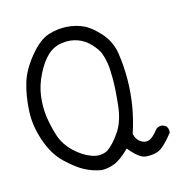

<svg xmlns="http://www.w3.org/2000/svg" viewBox="-85 -615 669 690"><g transform="rotate(-15 250.0 -270.0)"><path d="M210 -4.9Q177.7 -10.7 149.9 -25.4Q122.1 -40 85.9 -74.2Q49.8 -108.4 30.3 -166Q10.7 -223.6 13.7 -277.8Q16.6 -332 29.8 -377.4Q43 -422.9 81.1 -469.2Q119.1 -515.6 154.3 -526.4Q189.5 -537.1 222.7 -534.7Q255.9 -532.2 283.2 -519.5Q310.5 -506.8 340.8 -472.7Q371.1 -438.5 377.9 -391.1Q384.8 -343.8 384.3 -293.9Q383.8 -244.1 375.5 -195.8Q367.2 -147.5 351.6 -101.6Q356.4 -81.1 370.1 -70.8Q383.8 -60.5 399.4 -63.5Q415 -66.4 439.5 -97.7Q448.2 -104.5 461.9 -103.5L474.6 -97.7Q484.4 -86.9 481.4 -71.3Q443.4 -23.4 421.9 -16.1Q400.4 -8.8 376 -11.2Q351.6 -13.7 317.4 -56.6Q283.2 -22.5 258.3 -13.2Q233.4 -3.9 210 -4.9ZM247.1 -66.4Q270.5 -82 295.9 -118.7Q321.3 -155.3 327.6 -213.4Q334 -271.5 334 -310.1Q334 -348.6 330.6 -370.1Q327.1 -391.6 320.8 -408.2Q314.5 -424.8 294.9 -446.3Q275.4 -467.8 248.5 -477.5Q221.7 -487.3 190.4 -482.9Q159.2 -478.5 136.2 -457Q113.3 -435.5 93.8 -397Q74.2 -358.4 68.8 -318.4Q63.5 -278.3 68.8 -240.7Q74.2 -203.1 85.9 -167.5Q97.7 -131.8 127.4 -103.5Q157.2 -75.2 189 -64Q220.7 -52.7 247.1 -66.4Z"/></g></svg>

Font: JasonHandwriting2
Style: Regular
Weight: 400
Version: Version 1.05.10